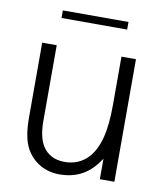

<svg xmlns="http://www.w3.org/2000/svg" viewBox="-81 -771 720 847"><g transform="rotate(10 279.0 -347.5)"><path d="M94 -74Q67 -121 67 -212V-549H132V-209Q132 -138 156 -99Q188 -48 256 -48Q287 -48 314 -59.5Q341 -71 361 -93Q392 -127 407 -185Q422 -243 422 -332V-549H487V0H422V-92Q389 -40 345 -15Q301 10 242 10Q194 10 155.5 -12Q117 -34 94 -74ZM426 -671H132V-705H426Z"/></g></svg>

Font: Open Sauce One Light
Style: Regular
Weight: 300
Designer: Alfredo Marco Pradil
Foundry: Creative Sauce Fz LLC
Version: Version 1.477